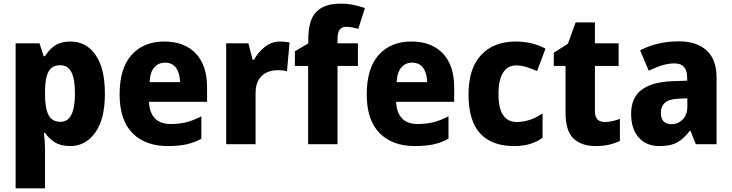

<svg xmlns="http://www.w3.org/2000/svg" viewBox="-20 -785 3983 1045"><path d="M364 -559Q450 -559 500.5 -485.5Q551 -412 551 -275Q551 -137 498.5 -63.5Q446 10 362 10Q311 10 278.5 -10.5Q246 -31 225 -62H219Q222 -38 223.5 -15.5Q225 7 225 28V240H65V-549H195L218 -479H225Q248 -517 280.5 -538Q313 -559 364 -559ZM309 -430Q263 -430 244.5 -396Q226 -362 225 -291V-270Q225 -196 244 -159Q263 -122 310 -122Q388 -122 388 -276Q388 -355 368.5 -392.5Q349 -430 309 -430Z M874 -559Q983 -559 1045 -494.5Q1107 -430 1107 -309V-231H791Q793 -173 822.5 -141.5Q852 -110 909 -110Q956 -110 995 -120Q1034 -130 1076 -152V-30Q1038 -9 995 0.5Q952 10 893 10Q771 10 701 -60.5Q631 -131 631 -271Q631 -414 696.5 -486.5Q762 -559 874 -559ZM878 -444Q843 -444 820 -418.5Q797 -393 794 -338H960Q959 -386 938.5 -415Q918 -444 878 -444Z M1505 -559Q1517 -559 1531 -557.5Q1545 -556 1556 -554L1542 -397Q1523 -403 1491 -403Q1459 -403 1431.5 -390.5Q1404 -378 1387.5 -350.5Q1371 -323 1371 -276V0H1211V-549H1332L1355 -460H1363Q1383 -499 1420.5 -529Q1458 -559 1505 -559Z M1928 -426H1817V0H1657V-426H1585V-506L1658 -549V-570Q1658 -676 1701.5 -720.5Q1745 -765 1833 -765Q1872 -765 1903.5 -758.5Q1935 -752 1966 -741L1930 -628Q1915 -632 1898.5 -635.5Q1882 -639 1863 -639Q1817 -639 1817 -574V-549H1928Z M2219 -559Q2328 -559 2390 -494.5Q2452 -430 2452 -309V-231H2136Q2138 -173 2167.5 -141.5Q2197 -110 2254 -110Q2301 -110 2340 -120Q2379 -130 2421 -152V-30Q2383 -9 2340 0.5Q2297 10 2238 10Q2116 10 2046 -60.5Q1976 -131 1976 -271Q1976 -414 2041.5 -486.5Q2107 -559 2219 -559ZM2223 -444Q2188 -444 2165 -418.5Q2142 -393 2139 -338H2305Q2304 -386 2283.5 -415Q2263 -444 2223 -444Z M2776 10Q2658 10 2594 -58Q2530 -126 2530 -272Q2530 -412 2598.5 -485.5Q2667 -559 2786 -559Q2835 -559 2875.5 -548.5Q2916 -538 2949 -520L2903 -398Q2872 -412 2844.5 -420.5Q2817 -429 2789 -429Q2743 -429 2718 -389.5Q2693 -350 2693 -273Q2693 -195 2718.5 -158Q2744 -121 2791 -121Q2829 -121 2864.5 -133Q2900 -145 2933 -168V-35Q2901 -12 2863.5 -1Q2826 10 2776 10Z M3271 -121Q3292 -121 3312 -125.5Q3332 -130 3354 -138V-18Q3327 -5 3295 2.5Q3263 10 3221 10Q3145 10 3101.5 -31Q3058 -72 3058 -174V-426H2994V-498L3071 -547L3113 -663H3218V-549H3347V-426H3218V-180Q3218 -121 3271 -121Z M3675 -560Q3772 -560 3826 -510.5Q3880 -461 3880 -363V0H3767L3738 -73H3734Q3702 -30 3666 -10Q3630 10 3569 10Q3497 10 3456 -37Q3415 -84 3415 -165Q3415 -253 3471 -295.5Q3527 -338 3636 -343L3720 -346V-363Q3720 -440 3651 -440Q3619 -440 3584 -429.5Q3549 -419 3511 -400L3464 -511Q3507 -534 3560.5 -547Q3614 -560 3675 -560ZM3676 -248Q3622 -246 3599.5 -226Q3577 -206 3577 -171Q3577 -138 3592.5 -123.5Q3608 -109 3634 -109Q3670 -109 3695.5 -134.5Q3721 -160 3721 -204V-250Z"/></svg>

Font: Noto Sans SemiCondensed ExtraBold
Style: Regular
Weight: 800
Width: 4
Designer: Monotype Design Team
Foundry: Monotype Imaging Inc.
Version: Version 2.013; ttfautohint (v1.8.4.7-5d5b)